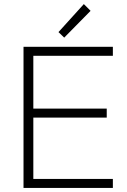

<svg xmlns="http://www.w3.org/2000/svg" viewBox="-20 -919 622 939"><path d="M95 0V-690H532V-646H143V-388H502V-344H143V-44H532V0ZM266 -762 390 -899 423 -866 294 -735Z"/></svg>

Font: Oxanium ExtraLight ExtraLight
Style: Regular
Weight: 250
Version: Version 2.000